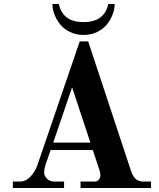

<svg xmlns="http://www.w3.org/2000/svg" viewBox="-20 -936 794 956"><path d="M245 -226H430L339 -501ZM44 0V-32H78Q108 -32 131 -56Q154 -80 166 -113L377 -730H419L633 -83Q650 -32 692 -32H732V0H381V-32H453Q464 -32 472 -41.5Q480 -51 480 -64Q480 -75 474 -93L442 -189H232L211 -128Q200 -100 200 -77Q200 -60 214 -46Q228 -32 252 -32H299V0ZM241 -916H273Q292 -826 396 -826Q500 -826 519 -916H551Q551 -892 541.5 -866Q532 -840 514 -816.5Q496 -793 465 -777.5Q434 -762 396 -762Q358 -762 327 -777.5Q296 -793 278 -816.5Q260 -840 250.5 -866Q241 -892 241 -916Z"/></svg>

Font: Old Standard TT
Style: Bold
Weight: 700
Designer: Alexey Kryukov <alexios@thessalonica.org.ru>
Version: Version 2.2